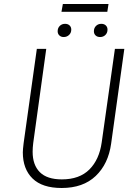

<svg xmlns="http://www.w3.org/2000/svg" viewBox="-20 -928 687 959"><path d="M535 -210Q521 -109 458 -49Q395 11 288 11Q191 11 142.5 -36.5Q94 -84 94 -167Q94 -181 98 -213L164 -684H211L146 -214Q143 -190 143 -170Q143 -104 179 -68Q215 -32 289 -32Q377 -32 426.5 -81.5Q476 -131 488 -217L554 -684H601ZM268 -772Q268 -788 278.5 -798.5Q289 -809 305 -809Q319 -809 327.5 -801Q336 -793 336 -780Q336 -764 325 -753.5Q314 -743 298 -743Q285 -743 276.5 -751Q268 -759 268 -772ZM449 -772Q449 -788 459.5 -798.5Q470 -809 486 -809Q500 -809 508.5 -801Q517 -793 517 -780Q517 -764 506.5 -753.5Q496 -743 480 -743Q466 -743 457.5 -751Q449 -759 449 -772ZM516 -869H287L294 -908H522Z"/></svg>

Font: Fira Sans ExtraLight
Style: Italic
Weight: 275
Italic angle: -8°
Designer: Carrois Corporate & Edenspiekermann AG
Foundry: Carrois Corporate GbR & Edenspiekermann AG
Version: Version 4.203